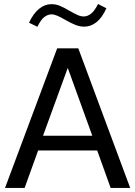

<svg xmlns="http://www.w3.org/2000/svg" viewBox="-20 -918 661 938"><path d="M166.3 -182.9H454.8L520.5 0H616L362.5 -681.9H259.3L4.6 0H100.3ZM190.2 -254.9 311 -586.2 430.9 -254.9ZM121.8 -807.1 162.6 -787.1Q179.7 -822 196.8 -835Q213.9 -847.9 231.7 -847.9Q243.9 -847.9 259.4 -841.4Q274.9 -835 296.4 -822.3Q328.4 -804 349.4 -795.9Q370.4 -787.8 391.4 -787.8Q423.8 -787.8 451.4 -809.7Q479 -831.5 499.8 -877.7L459 -898.4Q442.4 -865 425 -851.3Q407.7 -837.6 388.9 -837.6Q375 -837.6 359.4 -844.5Q343.8 -851.3 320.6 -864.7Q291.7 -881.8 272.1 -889.8Q252.4 -897.7 231.2 -897.7Q199 -897.7 170.9 -874.9Q142.8 -852.1 121.8 -807.1Z"/></svg>

Font: Estedad-FD-VF Thin
Style: Regular
Weight: 100
Designer: Amin Abedi
Version: Version 5.0